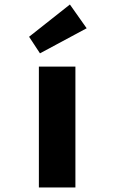

<svg xmlns="http://www.w3.org/2000/svg" viewBox="-20 -823 502 843"><path d="M150.7 0V-530.7H311.1V0ZM155.5 -588.8 107.7 -661.6 286.9 -803.2 360.5 -698.9Z"/></svg>

Font: Lexend Mega
Style: Regular
Weight: 400
Designer: Bonnie Shaver-Troup, Thomas Jockin
Foundry: Lexend
Version: Version 1.007